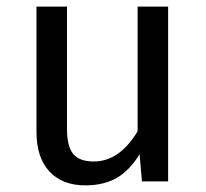

<svg xmlns="http://www.w3.org/2000/svg" viewBox="-20 -547 622 579"><path d="M487 0H408L401 -82Q371 -33 332 -10.5Q293 12 237 12Q168 12 129 -30Q90 -72 90 -149V-527H182V-159Q182 -105 201 -82.5Q220 -60 263 -60Q340 -60 395 -151V-527H487Z"/></svg>

Font: Wolseley Sans
Style: Regular
Weight: 400
Designer: Carrois Corporate & Edenspiekermann AG
Foundry: Carrois Corporate GbR & Edenspiekermann AG
Version: Version 4.202